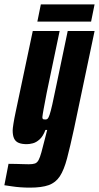

<svg xmlns="http://www.w3.org/2000/svg" viewBox="-61 -652 453 879"><path d="M76 207Q55 207 33.5 205.5Q12 204 -7 201Q-26 198 -41 196L-22 98Q-6 98 13 98.5Q32 99 48 99.5Q64 100 71 100Q89 100 99 96.5Q109 93 115.5 81Q122 69 128.5 45.5Q135 22 145 -18Q147 -28 150 -37.5Q153 -47 155 -57H147Q136 -28 120.5 -14Q105 0 89.5 4Q74 8 62 8Q39 8 24.5 2Q10 -4 3.5 -18Q-3 -32 -3 -55Q-3 -63 0.5 -85.5Q4 -108 10 -136L89 -510H212L153 -228Q143 -176 138.5 -151.5Q134 -127 133 -116Q133 -111 134.5 -108.5Q136 -106 139.5 -105.5Q143 -105 148 -105Q153 -105 157 -108.5Q161 -112 166 -126.5Q171 -141 178.5 -174Q186 -207 198 -266L249 -510H372L278 -63Q260 20 246 73Q232 126 213 155Q194 184 162 195.5Q130 207 76 207ZM110 -553 126 -632H372L356 -553Z"/></svg>

Font: Saira UltraCondensed Black
Style: Italic
Weight: 900
Width: 1
Italic angle: -12°
Designer: Hector Gatti with collaboration of the Omnibus-Type team
Foundry: Omnibus-Type
Version: Version 1.101